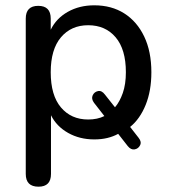

<svg xmlns="http://www.w3.org/2000/svg" viewBox="-20 -516 639 723"><path d="M125 187Q77 187 77 139V-446Q77 -494 124 -494Q171 -494 171 -446V-404Q192 -447 235.5 -471.5Q279 -496 335 -496Q400 -496 448 -465.5Q496 -435 523 -378.5Q550 -322 550 -244Q550 -174 528.5 -121Q507 -68 470 -38L502 3Q514 18 507.5 31Q501 44 487 46.5Q473 49 461 34L425 -12Q407 -2 384.5 3.5Q362 9 335 9Q280 9 236.5 -15.5Q193 -40 172 -82V139Q172 187 125 187ZM312 -66Q347 -66 373 -79L334 -129Q323 -144 329 -157Q335 -170 349 -173Q363 -176 375 -160L413 -112Q431 -133 442.5 -166Q454 -199 454 -244Q454 -330 415.5 -375.5Q377 -421 312 -421Q248 -421 209.5 -375.5Q171 -330 171 -244Q171 -157 209.5 -111.5Q248 -66 312 -66Z"/></svg>

Font: Chiron GoRound TC
Style: Regular
Weight: 400
Designer: Ryoko NISHIZUKA 西塚涼子 (kana, bopomofo & ideographs); Paul D. Hunt (Latin, Greek & Cyrillic); Sandoll Communications 산돌커뮤니
Foundry: Adobe
Version: Version 1.000;hotconv 1.1.1;makeotfexe 2.6.0